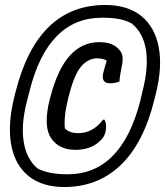

<svg xmlns="http://www.w3.org/2000/svg" viewBox="-20 -735 662 770"><path d="M402 -715Q492 -715 546.5 -671Q601 -627 616.5 -546Q632 -465 604 -355L599 -335Q556 -161 464 -73Q372 15 238 15Q149 15 94.5 -29Q40 -73 25 -154Q10 -235 37 -345L42 -365Q130 -715 402 -715ZM389 -664Q173 -664 99 -372L88 -329Q64 -236 75 -166.5Q86 -97 131 -59Q176 -36 251 -36Q466 -36 542 -328L552 -371Q576 -464 565.5 -533.5Q555 -603 508 -641Q486 -653 458 -658.5Q430 -664 389 -664ZM377 -566Q406 -566 424.5 -559Q443 -552 456 -538Q470 -524 471.5 -507Q473 -490 468 -467Q465 -452 462.5 -437.5Q460 -423 459 -408Q452 -405 442 -403Q432 -401 421 -401Q387 -401 393 -438Q397 -453 400 -465Q403 -477 408 -492Q393 -501 369 -501Q334 -501 306 -469Q278 -437 257 -354L254 -343Q244 -302 241 -274Q238 -246 240 -220Q250 -210 263.5 -205.5Q277 -201 294 -201Q322 -201 347 -214Q372 -227 393 -255H399Q407 -242 405 -219Q404 -204 398 -191.5Q392 -179 378 -167Q361 -151 336.5 -142.5Q312 -134 283 -134Q216 -134 184.5 -181.5Q153 -229 179 -335L182 -346Q212 -460 261 -513Q310 -566 377 -566Z"/></svg>

Font: Recursive Sn Csl St Med
Style: Italic
Weight: 500
Italic angle: -15°
Version: Version 1.079;hotconv 1.0.112;makeotfexe 2.5.65598; ttfautoh